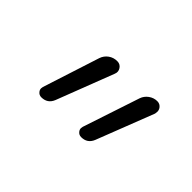

<svg xmlns="http://www.w3.org/2000/svg" viewBox="-40 -715 579 579"><g transform="rotate(45 250.0 -425.5)"><path d="M171.9 -330.1Q162.1 -305.7 135.7 -305.7Q126 -305.7 120.1 -313.5Q116.2 -318.4 116.2 -324.2Q116.2 -327.1 117.2 -331.1L175.8 -512.7Q180.7 -527.3 192.9 -536.1Q205.1 -544.9 220.7 -544.9Q233.4 -544.9 240.2 -534.7Q247.1 -524.4 242.2 -512.7ZM341.8 -330.1Q332 -305.7 305.7 -305.7Q295.9 -305.7 290 -313.5Q286.1 -318.4 286.1 -324.2Q286.1 -327.1 287.1 -331.1L347.7 -513.7Q352.5 -527.3 364.7 -536.1Q377 -544.9 391.6 -544.9Q403.3 -544.9 410.2 -535.2Q414.1 -529.3 414.1 -522.5Q414.1 -518.6 413.1 -513.7Z"/></g></svg>

Font: Rounded-L Mgen+ 1m light
Style: Regular
Weight: 200
Designer: [Source Han Sans]
Ryoko NISHIZUKA  (kana & ideographs); Paul D. Hunt (Latin, Greek & Cyrillic); Wenlong ZHANG  (bopomofo
Version: Version 1.059.20150602